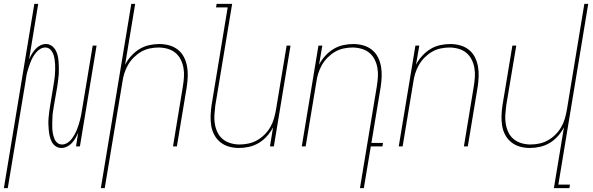

<svg xmlns="http://www.w3.org/2000/svg" viewBox="-40 -755 3060 990"><path d="M-20 215 137 -735H157L110 -449Q116 -463 124 -476.5Q132 -490 143 -502Q154 -514 168 -521Q182 -528 197 -528Q213 -528 226 -519Q239 -510 246.5 -496.5Q254 -483 257.5 -468Q261 -453 262 -437Q263 -421 263.5 -405Q264 -389 263 -372.5Q262 -356 259.5 -339.5Q257 -323 255 -307L238 -210Q236 -196 233.5 -181.5Q231 -167 230.5 -152.5Q230 -138 229.5 -123.5Q229 -109 229.5 -95Q230 -81 232.5 -67.5Q235 -54 240 -41Q245 -28 255 -19Q265 -10 280 -10Q293 -10 306 -17.5Q319 -25 327.5 -36Q336 -47 343 -59Q350 -71 355.5 -84Q361 -97 365 -110Q369 -123 372.5 -136Q376 -149 378.5 -162.5Q381 -176 383 -189L438 -520H458L372 0H352L363 -71Q357 -57 349.5 -43.5Q342 -30 331 -18Q320 -6 305.5 1Q291 8 276 8Q260 8 247 -1Q234 -10 227 -23.5Q220 -37 216.5 -52Q213 -67 211.5 -83Q210 -99 209.5 -115Q209 -131 210.5 -147.5Q212 -164 214 -180.5Q216 -197 219 -213L235 -310Q237 -324 239.5 -338.5Q242 -353 243 -367.5Q244 -382 244.5 -396.5Q245 -411 244 -425Q243 -439 241 -452.5Q239 -466 233.5 -479Q228 -492 218 -501Q208 -510 193 -510Q180 -510 167.5 -502.5Q155 -495 146 -484Q137 -473 130 -461Q123 -449 118 -436Q113 -423 108.5 -410Q104 -397 100.5 -384Q97 -371 95 -357.5Q93 -344 91 -331L0 215Z M480 215 637 -735H657L605 -421Q617 -445 636.5 -466.5Q656 -488 679 -502Q702 -516 728.5 -522Q755 -528 781 -528Q808 -528 833 -521Q858 -514 877.5 -498.5Q897 -483 908.5 -460.5Q920 -438 924.5 -412.5Q929 -387 928 -360.5Q927 -334 923 -307L872 0H852L903 -310Q907 -334 908.5 -358Q910 -382 906 -405Q902 -428 891.5 -448.5Q881 -469 864 -483Q847 -497 824 -503.5Q801 -510 777 -510Q755 -510 731.5 -505Q708 -500 687.5 -488Q667 -476 649.5 -458.5Q632 -441 620 -420Q608 -399 601 -376.5Q594 -354 591 -331L500 215Z M1192 8Q1165 8 1140.5 1Q1116 -6 1096.5 -21.5Q1077 -37 1065 -59.5Q1053 -82 1049 -107.5Q1045 -133 1046 -159.5Q1047 -186 1051 -213L1134 -717H1074L1077 -735H1157L1070 -210Q1067 -186 1065.5 -162Q1064 -138 1068 -115Q1072 -92 1082 -71.5Q1092 -51 1109.5 -37Q1127 -23 1149.5 -16.5Q1172 -10 1196 -10Q1218 -10 1241.5 -15Q1265 -20 1286 -32Q1307 -44 1324.5 -61.5Q1342 -79 1354 -100Q1366 -121 1372.5 -143.5Q1379 -166 1383 -189L1438 -520H1458L1372 0H1352L1368 -99Q1356 -75 1337 -53.5Q1318 -32 1294.5 -18Q1271 -4 1244.5 2Q1218 8 1192 8Z M1816 215 1903 -310Q1907 -334 1908.5 -358Q1910 -382 1906 -405Q1902 -428 1891.5 -448.5Q1881 -469 1864 -483Q1847 -497 1824 -503.5Q1801 -510 1777 -510Q1755 -510 1731.5 -505Q1708 -500 1687.5 -488Q1667 -476 1649.5 -458.5Q1632 -441 1620 -420Q1608 -399 1601 -376.5Q1594 -354 1591 -331L1536 0H1516L1602 -520H1622L1605 -421Q1617 -445 1636.5 -466.5Q1656 -488 1679 -502Q1702 -516 1728.5 -522Q1755 -528 1781 -528Q1808 -528 1833 -521Q1858 -514 1877.5 -498.5Q1897 -483 1908.5 -460.5Q1920 -438 1924.5 -412.5Q1929 -387 1928 -360.5Q1927 -334 1923 -307L1875 -18H1935L1932 0H1872L1836 215Z M2016 0 2102 -520H2122L2105 -421Q2117 -445 2136.5 -466.5Q2156 -488 2179 -502Q2202 -516 2228.5 -522Q2255 -528 2281 -528Q2308 -528 2333 -521Q2358 -514 2377.5 -498.5Q2397 -483 2408.5 -460.5Q2420 -438 2424.5 -412.5Q2429 -387 2428 -360.5Q2427 -334 2423 -307L2372 0H2352L2403 -310Q2407 -334 2408.5 -358Q2410 -382 2406 -405Q2402 -428 2391.5 -448.5Q2381 -469 2364 -483Q2347 -497 2324 -503.5Q2301 -510 2277 -510Q2255 -510 2231.5 -505Q2208 -500 2187.5 -488Q2167 -476 2149.5 -458.5Q2132 -441 2120 -420Q2108 -399 2101 -376.5Q2094 -354 2091 -331L2036 0Z M2816 215 2868 -99Q2856 -75 2837 -53.5Q2818 -32 2794.5 -18Q2771 -4 2744.5 2Q2718 8 2692 8Q2665 8 2640.5 1Q2616 -6 2596.5 -21.5Q2577 -37 2565 -59.5Q2553 -82 2549 -107.5Q2545 -133 2546 -159.5Q2547 -186 2551 -213L2602 -520H2622L2570 -210Q2567 -186 2565.5 -162Q2564 -138 2568 -115Q2572 -92 2582 -71.5Q2592 -51 2609.5 -37Q2627 -23 2649.5 -16.5Q2672 -10 2696 -10Q2718 -10 2741.5 -15Q2765 -20 2786 -32Q2807 -44 2824.5 -61.5Q2842 -79 2854 -100Q2866 -121 2872.5 -143.5Q2879 -166 2883 -189L2973 -735H2993L2839 197H2899L2896 215Z"/></svg>

Font: Iosevka Term Curly Thin
Style: Italic
Weight: 100
Italic angle: -9°
Designer: Belleve Invis
Foundry: Belleve Invis
Version: Version 32.3.0